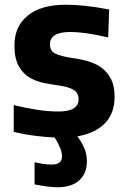

<svg xmlns="http://www.w3.org/2000/svg" viewBox="-20 -571 534 811"><path d="M222 220Q202 220 177 216.5Q152 213 126 208V114Q144 119 164 121.5Q184 124 198 124Q222 124 232 115Q242 106 242 89Q242 59 211 10Q172 8 127.5 2.5Q83 -3 38 -14V-127Q88 -115 135.5 -107.5Q183 -100 227 -100Q312 -100 312 -152Q312 -178 291.5 -191Q271 -204 228 -210Q199 -214 166 -220.5Q133 -227 105 -243.5Q77 -260 59 -292Q41 -324 41 -379Q41 -460 97.5 -505.5Q154 -551 257 -551Q296 -551 339 -546.5Q382 -542 441 -531L437 -413Q384 -425 345.5 -430.5Q307 -436 278 -436Q191 -436 191 -384Q191 -355 214.5 -344Q238 -333 286 -326Q323 -321 355.5 -311Q388 -301 412 -282.5Q436 -264 450 -235Q464 -206 464 -162Q464 -93 424 -51Q384 -9 307 5Q330 37 338.5 60.5Q347 84 347 110Q347 162 314.5 191Q282 220 222 220Z"/></svg>

Font: Encode Sans Narrow
Style: Bold
Weight: 700
Designer: Pablo Impallari, Andres Torresi
Foundry: Pablo Impallari, Andres Torresi
Version: Version 1.000; ttfautohint (v1.00) -l 8 -r 50 -G 200 -x 14 -